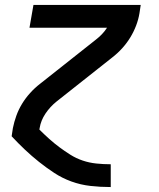

<svg xmlns="http://www.w3.org/2000/svg" viewBox="-20 -550 640 775"><path d="M426 205Q385 205 345 200.5Q305 196 268 182.5Q231 169 199 148Q167 127 137.5 103.5Q108 80 80.5 54Q53 28 27 0L32 -33Q37 -58 46 -83Q55 -108 69 -131Q83 -154 101.5 -174.5Q120 -195 142 -212L367 -390Q380 -400 391.5 -412Q403 -424 412 -438H99L115 -530H548L543 -497Q539 -472 529.5 -447Q520 -422 506 -399Q492 -376 473.5 -355.5Q455 -335 433 -318L208 -140Q182 -119 163.5 -91.5Q145 -64 140 -33L139 -27Q158 -8 178 10Q198 28 219.5 44Q241 60 264 74.5Q287 89 313.5 98Q340 107 368.5 110Q397 113 426 113H427V205Z"/></svg>

Font: Iosevka Curly SmBdEx
Style: Italic
Weight: 600
Width: 7
Italic angle: -9°
Monospace: yes
Designer: Belleve Invis
Foundry: Belleve Invis
Version: Version 11.1.0; ttfautohint (v1.8.3)